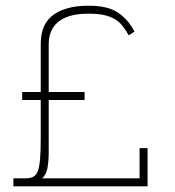

<svg xmlns="http://www.w3.org/2000/svg" viewBox="-20 -654 614 674"><path d="M498 0V-134H470V-28H128Q143 -42 147 -66.5Q151 -91 151 -120V-303H277V-331H151V-499Q151 -522 158.5 -541.5Q166 -561 183 -576Q199 -590 225.5 -598Q252 -606 292 -606Q322 -606 343.5 -601.5Q365 -597 381 -588Q397 -579 408.5 -565Q420 -551 432 -530L452 -543Q432 -583 396 -608.5Q360 -634 291 -634Q212 -634 167.5 -602Q123 -570 123 -500V-331H58V-303H123V-167Q123 -127 121 -100Q119 -73 114 -57Q109 -41 98.5 -34.5Q88 -28 71 -28H27V0Z"/></svg>

Font: Josefin Slab Thin Light
Style: Regular
Weight: 300
Version: Version 2.000